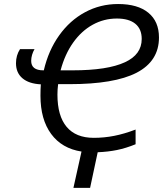

<svg xmlns="http://www.w3.org/2000/svg" viewBox="-20 -744 817 950"><path d="M383.3 5.9Q286.1 -9.3 233.2 -81.1Q180.2 -152.8 180.2 -270.5Q180.2 -303.7 182.1 -326.7Q123 -329.6 91.1 -356.7Q59.1 -383.8 59.1 -431.2Q59.1 -470.2 79.1 -501H150.9Q143.1 -487.8 138.7 -472.7Q134.3 -457.5 134.3 -442.9Q134.3 -396 194.3 -396H196.8Q219.7 -494.6 272.7 -568.8Q325.7 -643.1 400.9 -683.6Q476.1 -724.1 564.5 -724.1Q661.6 -724.1 714.1 -680.9Q766.6 -637.7 766.6 -558.6Q766.6 -441.4 655.3 -383.8Q545.9 -327.6 323.7 -327.6H267.6Q264.2 -301.3 264.2 -275.9Q264.2 -170.4 309.8 -116.2Q355.5 -62 443.8 -62Q495.1 -62 544.9 -71.8Q594.7 -81.5 650.9 -103V-30.3Q603 -10.7 558.6 -1.7Q514.2 7.3 463.4 9.3L425.8 185.5H343.3ZM598.1 -436Q681.2 -474.1 681.2 -551.3Q681.2 -600.6 649.4 -626.5Q617.7 -652.3 558.1 -652.3Q494.1 -652.3 438.5 -621.6Q382.8 -590.8 341.8 -533Q300.8 -475.1 279.8 -396H339.8Q512.2 -396 598.1 -436Z"/></svg>

Font: Viking Open Sans
Style: Italic
Weight: 400
Italic angle: -12°
Foundry: Ascender Corporation
Version: Version 2.000